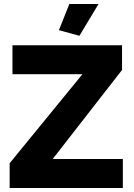

<svg xmlns="http://www.w3.org/2000/svg" viewBox="-20 -935 665 955"><path d="M28 -123 390 -566H42V-710H587V-587L242 -144H591V0H28ZM375 -757 273 -785 325 -915H470Z"/></svg>

Font: Raleway Thin ExtraBold
Style: Regular
Weight: 800
Version: Version 4.026